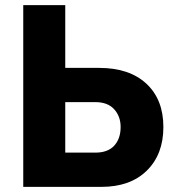

<svg xmlns="http://www.w3.org/2000/svg" viewBox="-20 -730 682 750"><path d="M70.8 0V-710H234.9V-464.8H367.2Q485.4 -464.8 551.8 -403.1Q618.2 -341.3 618.2 -233.9Q618.2 -127 553.5 -63.5Q488.8 0 376 0ZM234.9 -133.8H352.1Q401.4 -133.8 426.3 -161.1Q451.2 -188.5 451.2 -233.9Q451.2 -275.4 426 -303.2Q400.9 -331.1 352.1 -331.1H234.9Z"/></svg>

Font: Rawline ExtraBold
Style: Regular
Weight: 800
Designer: Matt McInerney, Pablo Impallari, Rodrigo Fuenzalida
Foundry: Matt McInerney, Pablo Impallari, Rodrigo Fuenzalida
Version: Version 4.020;PS 004.020;hotconv 1.0.88;makeotf.lib2.5.64775